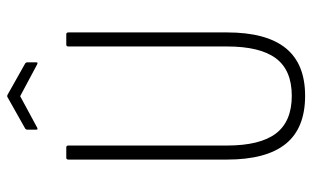

<svg xmlns="http://www.w3.org/2000/svg" viewBox="-187 -672 867 533"><g transform="rotate(-90 246.5 -405.5)"><path d="M247 8Q157 8 113.5 -46Q70 -100 70 -209V-649Q70 -655 75 -655H104Q109 -655 109 -649V-209Q109 -117 142.5 -73Q176 -29 247 -29Q318 -29 351 -73Q384 -117 384 -209V-649Q384 -655 389 -655H418Q423 -655 423 -649V-209Q423 -100 379.5 -46Q336 8 247 8ZM159 -736Q153 -733 153 -738V-762Q153 -767 156 -769L243 -818Q246 -820 250 -818L337 -769Q340 -767 340 -762V-738Q340 -733 334 -736L246 -783Z"/></g></svg>

Font: Sofia Sans Condensed ExtraLight
Style: Regular
Weight: 250
Version: Version 4.100